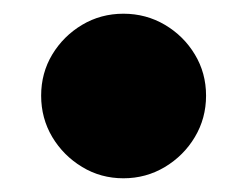

<svg xmlns="http://www.w3.org/2000/svg" viewBox="-20 -250 360 280"><path d="M40 -110.5Q40 -143.5 56.2 -170.5Q72.5 -197.5 99.8 -213.8Q127 -230 160 -230Q193 -230 220.5 -213.8Q248 -197.5 264.2 -170.5Q280.5 -143.5 280.5 -110.5Q280.5 -77.5 264.2 -50.2Q248 -23 220.5 -6.5Q193 10 160 10Q127 10 99.8 -6.5Q72.5 -23 56.2 -50.2Q40 -77.5 40 -110.5Z"/></svg>

Font: Bodoni* 72pt Fatface
Style: Italic
Weight: 900
Italic angle: -13°
Version: Version 2.3